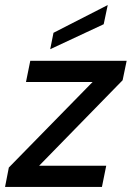

<svg xmlns="http://www.w3.org/2000/svg" viewBox="-22 -741 522 761"><path d="M464 -423 133 -84H399L382 0H-2L13 -77L345 -416H81L98 -500H480ZM405 -721 389 -645 177 -546 190 -611Z"/></svg>

Font: Albert Sans Medium
Style: Italic
Weight: 500
Italic angle: -11.25°
Designer: Andreas Rasmussen
Foundry: a.Foundry
Version: Version 1.025